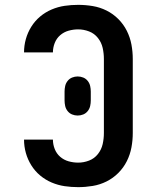

<svg xmlns="http://www.w3.org/2000/svg" viewBox="-20 -763 640 791"><path d="M302 8Q274 8 246.5 4Q219 0 193 -11Q167 -22 145.5 -40Q124 -58 109 -82Q94 -106 86.5 -133Q79 -160 79 -188H198Q198 -168 205.5 -149Q213 -130 228 -117Q243 -104 262.5 -98.5Q282 -93 302 -93Q325 -93 347 -101.5Q369 -110 383.5 -128.5Q398 -147 403 -169.5Q408 -192 408 -215V-520Q408 -543 403 -565.5Q398 -588 383.5 -606.5Q369 -625 347 -633.5Q325 -642 302 -642Q282 -642 262.5 -636.5Q243 -631 228 -618Q213 -605 205.5 -586Q198 -567 198 -547H79Q79 -575 86.5 -602Q94 -629 109 -653Q124 -677 145.5 -695Q167 -713 193 -724Q219 -735 246.5 -739Q274 -743 302 -743Q332 -743 362 -738Q392 -733 419 -719.5Q446 -706 467.5 -684.5Q489 -663 502.5 -636Q516 -609 521.5 -579.5Q527 -550 527 -520V-215Q527 -185 521.5 -155.5Q516 -126 502.5 -99Q489 -72 467.5 -50.5Q446 -29 419 -15.5Q392 -2 362 3Q332 8 302 8ZM300 -287Q288 -287 277 -291.5Q266 -296 258.5 -305.5Q251 -315 248.5 -326.5Q246 -338 246 -349V-386Q246 -397 248.5 -408.5Q251 -420 258.5 -429.5Q266 -439 277 -443.5Q288 -448 300 -448Q312 -448 323 -443.5Q334 -439 341.5 -429.5Q349 -420 351.5 -408.5Q354 -397 354 -386V-349Q354 -338 351.5 -326.5Q349 -315 341.5 -305.5Q334 -296 323 -291.5Q312 -287 300 -287Z"/></svg>

Font: Iosevka Fixed Extended
Style: Bold
Weight: 700
Width: 7
Monospace: yes
Designer: Belleve Invis
Foundry: Belleve Invis
Version: Version 24.1.1; ttfautohint (v1.8.4)